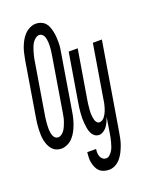

<svg xmlns="http://www.w3.org/2000/svg" viewBox="-195 -831 885 1142"><g transform="rotate(-20 248.0 -260.0)"><path d="M69 8Q52 8 37 1.5Q22 -5 11.5 -17Q1 -29 -5.5 -44.5Q-12 -60 -15.5 -76.5Q-19 -93 -19.5 -110Q-20 -127 -19.5 -144.5Q-19 -162 -17 -179.5Q-15 -197 -12 -214L45 -559Q49 -579 53 -598.5Q57 -618 64 -637Q71 -656 81 -674.5Q91 -693 105.5 -708.5Q120 -724 139.5 -733.5Q159 -743 178 -743Q196 -743 211.5 -736.5Q227 -730 237.5 -718Q248 -706 253.5 -690.5Q259 -675 262.5 -658.5Q266 -642 267 -625Q268 -608 268 -590.5Q268 -573 265.5 -555.5Q263 -538 260 -521L203 -176Q200 -156 195 -136.5Q190 -117 183 -98Q176 -79 166 -60.5Q156 -42 142 -26.5Q128 -11 108 -1.5Q88 8 69 8ZM73 -62Q85 -62 96.5 -70.5Q108 -79 115 -90Q122 -101 127 -113Q132 -125 136.5 -137.5Q141 -150 143.5 -162.5Q146 -175 148 -187L205 -532Q206 -542 208 -552.5Q210 -563 210.5 -573Q211 -583 211.5 -593Q212 -603 211.5 -613Q211 -623 209 -633Q207 -643 203.5 -651.5Q200 -660 192 -666.5Q184 -673 175 -673Q163 -673 151.5 -664.5Q140 -656 132.5 -645Q125 -634 120 -622Q115 -610 111.5 -597.5Q108 -585 104.5 -572.5Q101 -560 99 -548L42 -203Q41 -193 39.5 -182.5Q38 -172 37.5 -162Q37 -152 36.5 -142Q36 -132 36.5 -122Q37 -112 39 -102Q41 -92 44.5 -83.5Q48 -75 55.5 -68.5Q63 -62 73 -62ZM293 223Q276 223 260 218Q244 213 233 202.5Q222 192 215.5 177.5Q209 163 205.5 147Q202 131 202.5 114Q203 97 205 80H261Q259 93 259.5 105Q260 117 264.5 128Q269 139 278 146Q287 153 300 153Q312 153 322.5 143Q333 133 340 121.5Q347 110 351 97.5Q355 85 358.5 72.5Q362 60 364.5 47.5Q367 35 369 23L385 -77Q380 -63 373.5 -49Q367 -35 358.5 -23Q350 -11 335.5 -1.5Q321 8 308 8Q292 8 279.5 -1.5Q267 -11 260.5 -26Q254 -41 251.5 -56.5Q249 -72 247.5 -88Q246 -104 246 -120.5Q246 -137 247.5 -153.5Q249 -170 251 -186.5Q253 -203 256 -219L306 -520H363L311 -208Q309 -198 308 -187.5Q307 -177 306 -166.5Q305 -156 304 -146Q303 -136 303.5 -126Q304 -116 305.5 -106Q307 -96 309.5 -86.5Q312 -77 319 -69.5Q326 -62 335 -62Q344 -62 352.5 -67Q361 -72 367 -80Q373 -88 377.5 -96Q382 -104 385.5 -112.5Q389 -121 391.5 -129.5Q394 -138 396.5 -147Q399 -156 400.5 -165Q402 -174 403 -182L459 -520H516L424 34Q421 54 416.5 74Q412 94 405 113Q398 132 388.5 151Q379 170 365 186.5Q351 203 332 213Q313 223 293 223Z"/></g></svg>

Font: Iosevka Fixed
Style: Italic
Weight: 400
Italic angle: -9°
Monospace: yes
Designer: Belleve Invis
Foundry: Belleve Invis
Version: Version 33.2.4